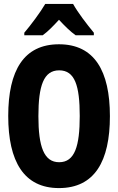

<svg xmlns="http://www.w3.org/2000/svg" viewBox="-20 -951 603 980"><path d="M104 -784V-771H198C223 -789 250 -816 281 -850C312 -817 339 -790 366 -771H459V-784C422 -829 378 -886 353 -931H211C188 -891 136 -821 104 -784ZM281 9C463 9 541 -128 541 -358C541 -589 462 -725 281 -725C102 -725 22 -592 22 -359C22 -127 102 9 281 9ZM282 -123C204 -123 176 -203 176 -358C176 -514 203 -592 282 -592C362 -592 387 -514 387 -359C387 -206 362 -123 282 -123Z"/></svg>

Font: Noto Sans Mono SemiCondensed ExtraBold
Style: Regular
Weight: 800
Width: 4
Designer: Monotype Design Team
Foundry: Monotype Imaging Inc.
Version: Version 2.014